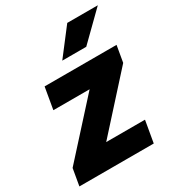

<svg xmlns="http://www.w3.org/2000/svg" viewBox="-199 -862 898 975"><g transform="rotate(-30 250.5 -375.0)"><path d="M438.5 -127 416.5 0H18.6L40.5 -127ZM486.8 -432.1 96.2 0H-19.5L-2.4 -98.6L387.2 -528.3H503.4ZM450.7 -528.3 428.7 -401.4H59.6L81.5 -528.3ZM224.6 -596.7 342.3 -750H521.5L365.2 -596.7Z"/></g></svg>

Font: Roboto Black
Style: Italic
Weight: 900
Italic angle: -12°
Designer: Christian Robertson
Foundry: Google
Version: Version 3.0; 2020